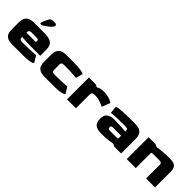

<svg xmlns="http://www.w3.org/2000/svg" viewBox="205 -1722 2781 2781"><g transform="rotate(45 1595.5 -331.0)"><path d="M213 0Q147 0 111.5 -19Q76 -38 63 -71.5Q50 -105 50 -149V-300Q50 -340 63.5 -373.5Q77 -407 112 -427.5Q147 -448 213 -448H420Q498 -448 539.5 -429.5Q581 -411 596.5 -377.5Q612 -344 612 -300V-172H437Q347 -172 300.5 -176Q254 -180 235 -181V-166Q234 -126 283 -126H314Q394 -126 462 -129.5Q530 -133 563 -136L623 -41Q623 -31 606 -22Q589 -13 546.5 -6.5Q504 0 426 0ZM235 -268H427V-282Q427 -302 423.5 -310Q420 -318 402 -320Q384 -322 341 -322H283Q235 -322 235 -282ZM280 -514Q280 -527 289.5 -550.5Q299 -574 311 -597.5Q323 -621 330 -633Q339 -647 352.5 -654.5Q366 -662 390 -662H411Q439 -662 449.5 -655.5Q460 -649 460 -633Q460 -617 440.5 -595.5Q421 -574 393.5 -553Q366 -532 340 -515Q329 -508 314.5 -503Q300 -498 290 -500Q280 -502 280 -514Z M876 0Q810 0 774.5 -19Q739 -38 726 -71.5Q713 -105 713 -149V-300Q713 -340 726.5 -373.5Q740 -407 775 -427.5Q810 -448 876 -448H1004Q1119 -448 1173 -438Q1227 -428 1234 -418L1204 -312Q1183 -314 1128 -318Q1073 -322 1007 -322H946Q920 -322 909 -312Q898 -302 898 -282V-166Q898 -146 908 -136Q918 -126 946 -126H997Q1071 -126 1124.5 -129.5Q1178 -133 1203 -136L1263 -41Q1263 -27 1213.5 -13.5Q1164 0 1066 0Z M1333 0V-448H1475L1513 -428Q1559 -458 1635 -458Q1685 -458 1723 -447.5Q1761 -437 1784.5 -425Q1808 -413 1814 -408L1764 -278Q1754 -285 1726.5 -297Q1699 -309 1662 -319.5Q1625 -330 1584 -330H1573Q1545 -330 1530 -320.5Q1515 -311 1515 -279V0Z M2033 0Q1945 0 1907 -33Q1869 -66 1869 -143Q1869 -214 1908.5 -246Q1948 -278 2033 -278H2064Q2120 -278 2171 -274Q2222 -270 2259 -266V-282Q2259 -296 2253 -309Q2247 -322 2211 -322H2161Q2052 -322 1993 -318.5Q1934 -315 1920 -312L1909 -418Q1909 -428 1944 -434.5Q1979 -441 2040 -444.5Q2101 -448 2179 -448H2279Q2345 -448 2380 -428.5Q2415 -409 2428 -376Q2441 -343 2441 -300V0H2299L2260 -20Q2236 -15 2183.5 -7.5Q2131 0 2063 0ZM2091 -118H2229Q2251 -118 2255 -122Q2259 -126 2259 -147V-182H2091Q2072 -182 2063 -175Q2054 -168 2054 -148Q2054 -129 2063 -123.5Q2072 -118 2091 -118Z M2556 0V-448H2701L2741 -428Q2783 -436 2842.5 -442Q2902 -448 2954 -448H3004Q3054 -448 3081 -434Q3108 -420 3119.5 -399Q3131 -378 3133.5 -356.5Q3136 -335 3136 -320V0H2953V-282Q2953 -322 2905 -322H2771Q2752 -322 2746.5 -318.5Q2741 -315 2741 -300V0Z"/></g></svg>

Font: Goldman
Style: Bold
Weight: 700
Designer: Jaikishan Patel
Version: Version 1.000; ttfautohint (v1.8.3)